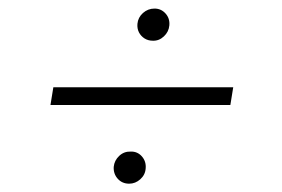

<svg xmlns="http://www.w3.org/2000/svg" viewBox="-20 -512 668 455"><path d="M532.7 -305.2 525.9 -263.2H99.6L106.4 -305.2ZM286.1 -76.7Q269.5 -76.7 259 -88.4Q248.5 -100.1 249.5 -116.7Q251 -131.8 262.5 -142.6Q273.9 -153.3 289.6 -152.8Q305.7 -153.3 316.2 -141.4Q326.7 -129.4 325.2 -112.8Q324.2 -97.7 312.5 -87.2Q300.8 -76.7 286.1 -76.7ZM342.3 -415.5Q331.1 -415.5 322.5 -420.9Q314 -426.3 309.3 -435.3Q304.7 -444.3 305.7 -455.6Q307.1 -470.7 318.8 -481.2Q330.6 -491.7 346.2 -491.7Q361.8 -491.7 372.3 -480Q382.8 -468.3 381.3 -451.7Q379.9 -436.5 368.4 -425.8Q356.9 -415 342.3 -415.5Z"/></svg>

Font: Inter Tight ExtraLight
Style: Italic
Weight: 250
Italic angle: -9.39999°
Designer: Rasmus Andersson
Foundry: rsms
Version: Version 3.004